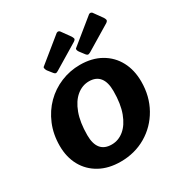

<svg xmlns="http://www.w3.org/2000/svg" viewBox="-177 -876 953 1012"><g transform="rotate(-30 299.5 -370.0)"><path d="M266 10Q193 10 139.5 -19.5Q86 -49 57 -101.5Q28 -154 28 -223Q28 -293 52.5 -351.5Q77 -410 119 -452Q161 -494 216.5 -517Q272 -540 333 -540Q406 -540 459.5 -509.5Q513 -479 541.5 -425.5Q570 -372 570 -302Q570 -213 530 -142Q490 -71 421 -30.5Q352 10 266 10ZM270 -92Q311 -92 344.5 -119.5Q378 -147 398 -200.5Q418 -254 418 -332Q418 -386 396 -413.5Q374 -441 331 -441Q290 -441 256 -413Q222 -385 202 -331Q182 -277 182 -199Q182 -146 204 -119Q226 -92 270 -92ZM334 -741 370 -691Q375 -683 377 -676Q379 -669 367 -661L216 -570Q206 -564 201 -565.5Q196 -567 191 -573L168 -602Q164 -608 162 -615.5Q160 -623 163 -626L312 -747Q319 -751 325 -749Q331 -747 334 -741ZM531 -741 567 -691Q572 -683 573.5 -676Q575 -669 564 -661L413 -570Q402 -564 397 -565.5Q392 -567 387 -573L365 -602Q360 -608 358 -615.5Q356 -623 360 -626L509 -747Q515 -751 521.5 -749Q528 -747 531 -741Z"/></g></svg>

Font: Libre Franklin Thin
Style: Bold Italic
Weight: 700
Italic angle: -8°
Version: Version 3.000